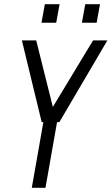

<svg xmlns="http://www.w3.org/2000/svg" viewBox="-20 -892 530 912"><path d="M262 -312H251L196 0H131L186 -312H178L84 -700H152L231 -384L422 -700H490ZM369 -784 385 -872H455L439 -784ZM177 -784 193 -872H263L247 -784Z"/></svg>

Font: Marvel
Style: Bold Italic
Weight: 700
Italic angle: -12°
Designer: Carolina Trebol
Foundry: Carolina Trebol
Version: Version 1.001